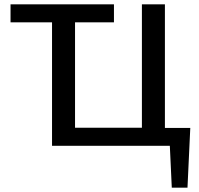

<svg xmlns="http://www.w3.org/2000/svg" viewBox="-20 -678 926 893"><path d="M29 -574V-658H510V-574ZM640 0V-658H747V0ZM255 0V-84H713V0ZM222 0V-658H329V0ZM733 0V-83H865L822 0ZM779 195 766 -83H865L852 195Z"/></svg>

Font: Ysabeau SC SemiBold
Style: Regular
Weight: 600
Designer: Christian Thalmann (Catharsis Fonts)
Version: Version 2.001;gftools[0.9.30]; featfreeze: smcp